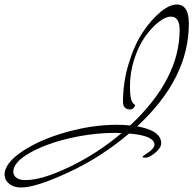

<svg xmlns="http://www.w3.org/2000/svg" viewBox="-139 -779 860 854"><path d="M-119 -1Q-119 -53 -39.5 -106Q40 -159 156.5 -191.5Q273 -224 381 -224Q408 -224 440 -221Q660 -427 660 -646Q660 -705 621 -705Q597 -705 566 -680.5Q535 -656 506.5 -616Q478 -576 458.5 -517Q439 -458 439 -392.5Q439 -327 457 -316Q462 -313 462 -309Q454 -292 439.5 -292Q425 -292 416.5 -300.5Q408 -309 408 -325Q408 -413 433.5 -496.5Q459 -580 496 -635.5Q533 -691 574 -725Q615 -759 647 -759Q701 -759 701 -674Q701 -429 471 -217Q578 -198 578 -142Q578 -122 552.5 -100.5Q527 -79 511.5 -78Q496 -77 495 -81Q495 -84 506 -91Q548 -117 548 -135Q548 -176 435 -185Q310 -79 165 -12Q20 55 -44 55Q-76 55 -94.5 41Q-113 27 -116 13ZM374 -188Q275 -188 170.5 -164Q66 -140 -6.5 -99Q-79 -58 -80 -15Q-77 22 -24 22Q47 22 169 -36Q291 -94 402 -187Q392 -188 374 -188Z"/></svg>

Font: Mr De Haviland
Style: Regular
Weight: 400
Designer: Alejandro Paul
Foundry: Alejandro Paul
Version: Version 1.000